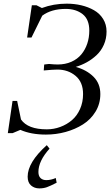

<svg xmlns="http://www.w3.org/2000/svg" viewBox="-20 -731 616 1054"><path d="M22.9 0 48.8 -176.8H74.2L95.2 -75.2Q132.8 -21 236.8 -21Q275.4 -21 311 -34.2Q346.7 -47.4 374.8 -71.3Q402.8 -95.2 419.4 -132.6Q436 -169.9 436 -214.8Q436 -280.3 394.8 -314.7Q353.5 -349.1 294.9 -349.1Q271.5 -349.1 220.2 -344.2L222.2 -372.1L223.1 -377L249 -379.9Q277.3 -377 296.9 -377Q338.4 -377 371.8 -391.8Q405.3 -406.7 426.5 -432.4Q447.8 -458 459 -491.5Q470.2 -524.9 470.2 -563Q470.2 -624.5 433.6 -653.3Q397 -682.1 340.8 -682.1Q262.2 -682.1 211.9 -645L152.8 -524.9H128.9L154.8 -702.1H180.2L210 -687Q273.9 -710.9 346.2 -710.9Q388.2 -710.9 426.3 -701.9Q464.4 -692.9 495.8 -675Q527.3 -657.2 546.1 -627Q564.9 -596.7 564.9 -558.1Q564.9 -518.6 550 -485.1Q535.2 -451.7 510 -428.2Q484.9 -404.8 456.5 -389.2Q428.2 -373.5 396 -363.8Q456.5 -346.7 493.7 -309.3Q530.8 -272 530.8 -214.8Q530.8 -161.6 504.6 -118.4Q478.5 -75.2 435.5 -48.1Q392.6 -21 340.1 -6.6Q287.6 7.8 231.9 7.8Q150.4 7.8 91.8 -18.1L48.8 0ZM131.8 238.8Q131.8 160.2 236.8 65.9L252 85Q190.9 152.8 190.9 212.9Q190.9 235.4 202.6 246.6Q214.4 257.8 233.9 257.8Q260.3 257.8 286.1 246.1L291 272Q255.9 290 237.3 296.6Q218.8 303.2 195.8 303.2Q168.9 303.2 150.4 287.1Q131.8 271 131.8 238.8Z"/></svg>

Font: Dihjauti S
Style: Bold Italic
Weight: 700
Italic angle: -9°
Designer: T. Christopher White
Version: Version 3.0.0